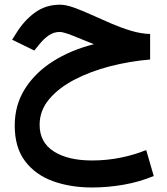

<svg xmlns="http://www.w3.org/2000/svg" viewBox="-20 -476 725 833"><path d="M631.3 -328.6V-217.8Q543 -210.4 457.8 -188.5Q372.6 -166.5 303.5 -130.6Q234.4 -94.7 193.1 -45.4Q151.9 3.9 151.9 65.4Q151.9 141.6 213.4 180.9Q274.9 220.2 378.9 220.2Q442.9 220.2 503.4 208Q564 195.8 614.3 174.8L647 287.6Q586.4 313 517.3 325.2Q448.2 337.4 379.4 337.4Q285.2 337.4 209.2 309.8Q133.3 282.2 88.6 222.9Q43.9 163.6 43.9 68.8Q43.9 -20 87.9 -90.1Q131.8 -160.2 209.2 -209.5Q286.6 -258.8 387.2 -284.2Q335.9 -305.7 295.2 -321.5Q254.4 -337.4 239.7 -337.4Q211.9 -337.4 189.7 -321.3Q167.5 -305.2 150.4 -283.2L128.9 -256.8L32.7 -303.7L49.3 -330.1Q84 -386.7 131.1 -421.1Q178.2 -455.6 240.2 -455.6Q266.1 -455.6 301.3 -442.9Q336.4 -430.2 377.4 -411.6Q418.5 -393.1 461.9 -374.3Q505.4 -355.5 548.6 -342.5Q591.8 -329.6 631.3 -328.6Z"/></svg>

Font: Vazirmatn UI SemiBold
Style: Regular
Weight: 600
Designer: Saber Rastikerdar
Foundry: Saber Rastikerdar
Version: Version 33.003